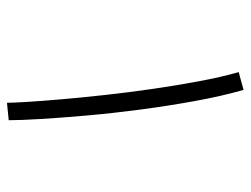

<svg xmlns="http://www.w3.org/2000/svg" viewBox="-104 -613 719 551"><g transform="rotate(90 255.5 -337.5)"><path d="M325 -3 275 2Q275 -13 272.5 -54.5Q270 -96 265 -154Q260 -212 252.5 -280Q245 -348 235 -417Q225 -486 213 -550Q201 -614 187 -663L238 -677Q256 -614 270 -537Q284 -460 294.5 -380.5Q305 -301 311.5 -227Q318 -153 321.5 -94.5Q325 -36 325 -3Z"/></g></svg>

Font: Noto Sans Arabic SemCond Light
Style: Regular
Weight: 300
Width: 4
Designer: Monotype Design Team, Nadine Chahine, Nizar Qandah and Khaled Hosny
Foundry: Monotype Imaging Inc.
Version: Version 2.012; ttfautohint (v1.8.4.7-5d5b)